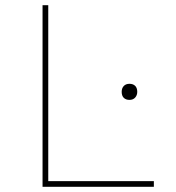

<svg xmlns="http://www.w3.org/2000/svg" viewBox="-20 -720 677 740"><path d="M144 0V-700H166V-22H573V0ZM479 -335Q465 -335 457 -343Q449 -351 449 -366Q449 -380 457 -388.5Q465 -397 479 -397Q493 -397 501 -389Q509 -381 509 -366Q509 -353 501 -344Q493 -335 479 -335Z"/></svg>

Font: Lexend Exa Thin
Style: Regular
Weight: 250
Designer: Bonnie Shaver-Troup, Thomas Jockin
Foundry: Lexend
Version: Version 1.007